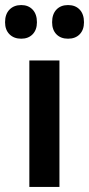

<svg xmlns="http://www.w3.org/2000/svg" viewBox="-63 -739 352 759"><path d="M53 -500H172V0H53ZM-43 -651Q-43 -683 -25.5 -701Q-8 -719 21 -719Q49 -719 66 -701Q83 -683 83 -651Q83 -621 66 -603.5Q49 -586 21 -586Q-8 -586 -25.5 -603.5Q-43 -621 -43 -651ZM143 -651Q143 -683 160 -701Q177 -719 206 -719Q235 -719 252 -701Q269 -683 269 -651Q269 -621 252 -603.5Q235 -586 206 -586Q177 -586 160 -603.5Q143 -621 143 -651Z"/></svg>

Font: PT Sans Narrow
Style: Bold
Weight: 700
Width: 3
Designer: A.Korolkova, O.Umpeleva, V.Yefimov
Foundry: ParaType Ltd
Version: Version 2.003W OFL